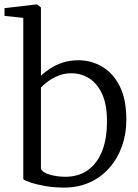

<svg xmlns="http://www.w3.org/2000/svg" viewBox="-26 -839 626 870"><path d="M-5.5 -767V-802L138 -819H141.5L159.5 -805.5V-495.5Q176 -512 200.8 -528.2Q225.5 -544.5 257.8 -555.2Q290 -566 329.5 -566Q386 -566 435.5 -537.8Q485 -509.5 515.8 -450Q546.5 -390.5 546.5 -296Q546.5 -232.5 526.8 -176.8Q507 -121 470 -78.8Q433 -36.5 381 -12.8Q329 11 265 11Q219 11 179.2 4Q139.5 -3 112.8 -12Q86 -21 79.5 -27V-758ZM297.5 -507Q266 -507 239 -496.2Q212 -485.5 191.5 -470.2Q171 -455 159.5 -442.5V-73.5Q167 -57 200 -47.5Q233 -38 270.5 -38Q328 -38 369.8 -66.5Q411.5 -95 434.8 -149.8Q458 -204.5 458.5 -282.5Q460 -361 437.8 -410.8Q415.5 -460.5 378.5 -483.8Q341.5 -507 297.5 -507Z"/></svg>

Font: Merriweather 28pt Light
Style: Regular
Weight: 300
Version: Version 2.100